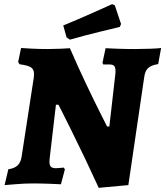

<svg xmlns="http://www.w3.org/2000/svg" viewBox="-20 -879 792 920"><path d="M533 -527Q535 -551 529 -560.5Q523 -570 506 -570H475L471 -578L486 -648Q501 -647 543 -645.5Q585 -644 627 -644Q662 -644 701 -645.5Q740 -647 752 -649L738 -572Q706 -567 690.5 -553.5Q675 -540 671 -509L595 8L453 21Q389 -119 324.5 -249Q260 -379 260 -377H248L218 -120Q217 -114 217 -104Q217 -87 224 -80Q231 -73 248 -73Q258 -73 269.5 -74.5Q281 -76 285 -76L291 -68L272 4Q257 3 216 1.5Q175 0 136 0Q99 0 57 3.5Q15 7 2 8L20 -68Q49 -72 64.5 -86.5Q80 -101 84 -131L142 -508Q143 -514 143 -525Q143 -547 128 -556.5Q113 -566 74 -571L67 -582L81 -649Q92 -648 131 -646Q170 -644 207 -644Q236 -644 270.5 -645.5Q305 -647 315 -648Q352 -562 391.5 -479Q431 -396 458.5 -341.5Q486 -287 493 -273H504ZM315 -689 299 -700 283 -757Q354 -786 425.5 -818Q497 -850 517 -859L530 -854L560 -764L554 -750Q533 -745 461 -727.5Q389 -710 315 -689Z"/></svg>

Font: Alegreya ExtraBold
Style: Italic
Weight: 800
Italic angle: -7°
Designer: Juan Pablo del Peral
Foundry: Huerta Tipografica
Version: Version 2.007; ttfautohint (v1.6)